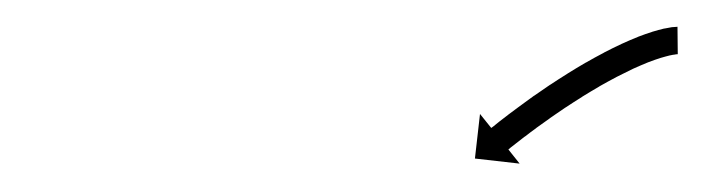

<svg xmlns="http://www.w3.org/2000/svg" viewBox="-20 -530 514 140"><path d="M473.8 -490.4C474 -490.4 474.1 -490.5 474.2 -490.5L474 -510.5C473.8 -510.4 473.6 -510.4 473.3 -510.4C473.3 -510.4 473.3 -510.4 473.2 -510.4C473.2 -510.4 473.1 -510.4 473.1 -510.4C472.2 -510.4 471.2 -510.3 470.3 -510.2C470.3 -510.2 470.2 -510.2 470.1 -510.2C470.1 -510.2 470 -510.2 470 -510.2C468.2 -509.9 466.4 -509.6 464.6 -509.2C464.6 -509.2 464.5 -509.2 464.4 -509.2C464.3 -509.2 464.3 -509.2 464.3 -509.2C461.5 -508.5 458.8 -507.8 456.2 -507C456.2 -507 456.1 -507 456 -507C456 -507 455.9 -506.9 455.9 -506.9C452.4 -505.8 449 -504.6 445.6 -503.3C445.6 -503.3 445.5 -503.3 445.5 -503.3C445.4 -503.2 445.4 -503.2 445.4 -503.2C441.4 -501.6 437.4 -499.9 433.5 -498.1C433.5 -498.1 433.5 -498.1 433.4 -498.1C433.4 -498.1 433.3 -498 433.3 -498C429 -496 424.7 -493.9 420.5 -491.7C420.5 -491.7 420.5 -491.7 420.4 -491.7C420.4 -491.7 420.4 -491.6 420.4 -491.6C415.9 -489.3 411.5 -486.8 407.1 -484.3C407.1 -484.3 407.1 -484.3 407.1 -484.3C407 -484.3 407 -484.3 407 -484.3C402.6 -481.7 398.2 -479.1 393.9 -476.4C393.9 -476.4 393.8 -476.4 393.8 -476.4C393.8 -476.3 393.8 -476.3 393.8 -476.3C389.6 -473.7 385.4 -471 381.2 -468.2C381.2 -468.2 381.2 -468.2 381.1 -468.2C381.1 -468.2 381.1 -468.2 381.1 -468.2C377.2 -465.5 373.3 -462.9 369.5 -460.2C369.5 -460.2 369.5 -460.2 369.5 -460.2C369.4 -460.2 369.4 -460.2 369.4 -460.2C366 -457.7 362.5 -455.2 359.1 -452.7C359.1 -452.7 359.1 -452.7 359.1 -452.7C359.1 -452.7 359.1 -452.7 359.1 -452.7C356.2 -450.6 353.3 -448.4 350.5 -446.3C350.5 -446.3 350.5 -446.3 350.5 -446.3C350.5 -446.3 350.4 -446.2 350.4 -446.2C348.2 -444.6 346.1 -442.9 343.9 -441.2L343.9 -441.2L343.9 -441.2C342.5 -440.1 341.1 -438.9 339.7 -437.8L339.7 -437.8L339.7 -437.8C339.2 -437.4 338.7 -437 338.2 -436.7L330 -446.9L326.3 -414.4L358.9 -410.7L350.7 -421C351.2 -421.4 351.6 -421.8 352.1 -422.2L352.1 -422.2L352.1 -422.2C353.5 -423.3 354.8 -424.4 356.2 -425.4L356.2 -425.4L356.2 -425.4C358.3 -427.1 360.5 -428.7 362.6 -430.4C362.6 -430.4 362.6 -430.4 362.6 -430.4C362.6 -430.3 362.6 -430.3 362.6 -430.3C365.4 -432.5 368.2 -434.6 371 -436.6C371 -436.6 371 -436.6 371 -436.6C370.9 -436.6 370.9 -436.6 370.9 -436.6C374.3 -439 377.6 -441.4 381 -443.8C381 -443.8 381 -443.8 381 -443.8C380.9 -443.8 380.9 -443.8 380.9 -443.8C384.7 -446.4 388.5 -449 392.3 -451.6C392.3 -451.6 392.3 -451.6 392.2 -451.5C392.2 -451.5 392.2 -451.5 392.2 -451.5C396.3 -454.2 400.3 -456.8 404.5 -459.4C404.5 -459.4 404.4 -459.4 404.4 -459.4C404.4 -459.4 404.4 -459.4 404.4 -459.4C408.6 -462 412.8 -464.5 417.1 -467C417.1 -467 417.1 -467 417.1 -467C417 -467 417 -467 417 -467C421.2 -469.4 425.5 -471.7 429.8 -474C429.8 -474 429.7 -474 429.7 -473.9C429.7 -473.9 429.6 -473.9 429.6 -473.9C433.7 -476 437.8 -478 441.9 -480C441.9 -480 441.8 -479.9 441.8 -479.9C441.8 -479.9 441.7 -479.9 441.7 -479.9C445.4 -481.5 449.1 -483.2 452.9 -484.7C452.9 -484.7 452.8 -484.6 452.8 -484.6C452.7 -484.6 452.7 -484.6 452.7 -484.6C455.8 -485.8 458.9 -486.9 462.1 -487.9C462.1 -487.9 462 -487.9 461.9 -487.9C461.9 -487.8 461.8 -487.8 461.8 -487.8C464.1 -488.5 466.5 -489.1 468.8 -489.7C468.8 -489.7 468.7 -489.7 468.6 -489.7C468.6 -489.6 468.5 -489.6 468.5 -489.6C469.9 -489.9 471.3 -490.2 472.7 -490.3C472.7 -490.3 472.6 -490.3 472.5 -490.3C472.4 -490.3 472.3 -490.3 472.3 -490.3C472.9 -490.4 473.5 -490.4 474 -490.5C474 -490.5 474 -490.5 473.9 -490.4C473.9 -490.4 473.8 -490.4 473.8 -490.4Z"/></svg>

Font: FRB American Cursive Just Arrows Ultra
Style: Bold Italic
Weight: 1000
Italic angle: -25°
Version: Version 2.0;Modular Font Editor K font №1